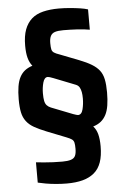

<svg xmlns="http://www.w3.org/2000/svg" viewBox="-58 -738 624 951"><g transform="rotate(-5 253.5 -262.5)"><path d="M236 171Q209 171 181.5 168.5Q154 166 131 162Q108 158 92 154V53Q110 55 131.5 57Q153 59 176.5 60Q200 61 223 61Q249 61 265 56Q281 51 287 38.5Q293 26 293 3Q293 -17 290.5 -27.5Q288 -38 279.5 -44Q271 -50 253 -57L157 -95Q122 -109 98 -122.5Q74 -136 59.5 -155Q45 -174 39.5 -200Q34 -226 34 -265Q34 -301 38.5 -328.5Q43 -356 53 -375Q63 -394 78.5 -406Q94 -418 116 -425Q102 -442 95.5 -466.5Q89 -491 89 -527Q89 -575 101 -607Q113 -639 135.5 -659Q158 -679 192.5 -687.5Q227 -696 271 -696Q298 -696 326 -693.5Q354 -691 377 -687.5Q400 -684 415 -679V-578Q387 -583 352 -585Q317 -587 284 -587Q257 -587 242 -582Q227 -577 220.5 -564Q214 -551 214 -529Q214 -508 216.5 -497.5Q219 -487 228 -481Q237 -475 255 -469L350 -432Q386 -418 410 -403.5Q434 -389 448 -371Q462 -353 467.5 -326.5Q473 -300 473 -261Q473 -225 468.5 -197Q464 -169 454 -150Q444 -131 428.5 -118.5Q413 -106 390 -99Q405 -83 411.5 -58.5Q418 -34 418 2Q418 49 406.5 81.5Q395 114 371.5 133.5Q348 153 314.5 162Q281 171 236 171ZM156 -284Q156 -260 159 -246Q162 -232 169.5 -224Q177 -216 189 -211L296 -169Q305 -166 311 -164Q317 -162 320 -162Q338 -162 344.5 -188Q351 -214 351 -242Q351 -260 348.5 -273.5Q346 -287 340.5 -297Q335 -307 323 -312L214 -355Q204 -359 197 -361Q190 -363 187 -363Q170 -363 163 -337.5Q156 -312 156 -284Z"/></g></svg>

Font: Saira Condensed
Style: Bold
Weight: 700
Width: 3
Designer: Hector Gatti with collaboration of the Omnibus-Type team
Foundry: Omnibus-Type
Version: Version 1.101